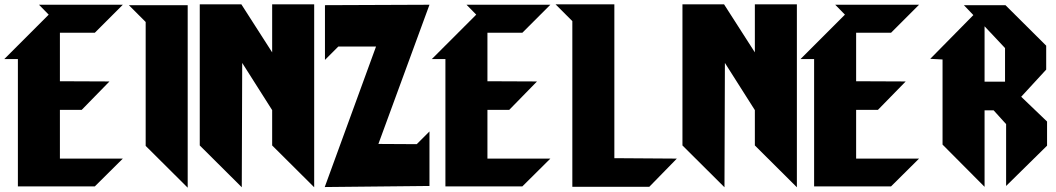

<svg xmlns="http://www.w3.org/2000/svg" viewBox="-34 -778 4900 891"><path d="M345 -268 474 -400 244 -401V-626H406L536 -756H147L192 -710L-14 -504H49V87H406L536 -42H244V-268Z M564 -754 642 -676V-101L837 93V-754Z M1088 91 1090 -486 1229 -267V-103L1424 91V-758H1229V-535L1086 -758H893V-103Z M1711 -562 1473 90 1959 85V-168L1900 -109L1722 -110L1959 -756L1474 -754V-500L1536 -562Z M2329 -268 2458 -400 2228 -401V-626H2390L2520 -756H2131L2176 -710L1970 -504H2033V87H2390L2520 -42H2228V-268Z M2979 89 3107 -42 2817 -44V-758H2544L2622 -680V89Z M3328 91 3330 -486 3469 -267V-103L3664 91V-758H3469V-535L3326 -758H3133V-103Z M4040 -268 4169 -400 3939 -401V-626H4101L4231 -756H3842L3887 -710L3681 -504H3744V87H4101L4231 -42H3939V-268Z M4535 -656 4630 -555V-399H4535ZM4705 -329 4821 -455V-566L4632 -754H4439L4483 -708L4283 -505L4340 -502V-107L4535 89V-266H4577L4635 -202V85L4825 -102V-214Z"/></svg>

Font: Kidora Gothic
Style: Regular
Weight: 400
Version: Version 001.018